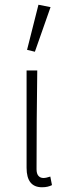

<svg xmlns="http://www.w3.org/2000/svg" viewBox="-20 -777 279 809"><path d="M157 12Q92 12 92 -70V-480H137Q134 -270 134 -64Q134 -45 142 -36Q150 -27 163 -27Q174 -27 192 -33L199 3Q191 7 181 9.5Q171 12 157 12ZM94 -567 142 -757 193 -747 127 -559Z"/></svg>

Font: CV Source Sans Light
Style: Regular
Weight: 300
Designer: Paul D. Hunt
Foundry: Adobe Systems Incorporated
Version: Version 3.001